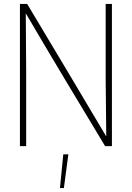

<svg xmlns="http://www.w3.org/2000/svg" viewBox="-20 -748 676 983"><path d="M82 -728H119Q225 -551 324 -385.5Q423 -220 523 -51H524L521 -343V-728H553V0H518Q410 -179 309.5 -346.5Q209 -514 113 -678H112L114 -386V0H82ZM304 42H330L307 215H287Z"/></svg>

Font: Murecho ExtraLight
Style: Regular
Weight: 200
Designer: Neil Summerour
Foundry: Positype
Version: Version 1.010; ttfautohint (v1.8.3)